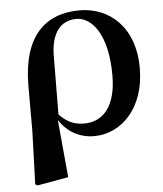

<svg xmlns="http://www.w3.org/2000/svg" viewBox="-54 -598 730 860"><g transform="rotate(-5 311.0 -168.5)"><path d="M203 -360C204 -457 245 -514 318 -514C386 -514 457 -435 457 -248C457 -112 400 -44 312 -44C267 -44 232 -61 201 -95ZM78 -31 70 208 80 214 220 189 196 -70C231 -16 286 16 352 16C475 16 582 -90 582 -270C582 -459 465 -551 336 -551C181 -551 79 -458 78 -235Z"/></g></svg>

Font: Noto Serif CJK JP
Style: Bold
Weight: 700
Designer: Ryoko NISHIZUKA 西塚涼子 (kana & ideographs); Frank Grießhammer (Latin, Greek & Cyrillic); Wenlong ZHANG 张文龙 (bopomofo); San
Foundry: Adobe Systems Incorporated
Version: Version 1.000;PS 1;hotconv 16.6.53;makeotf.lib2.5.65590